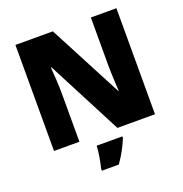

<svg xmlns="http://www.w3.org/2000/svg" viewBox="-160 -854 1155 1215"><g transform="rotate(-20 417.0 -246.5)"><path d="M757 0V-714H585V-391C585 -342 589 -264 592 -218H589L329 -714H77V0H248V-322C248 -375 243 -457 239 -503H243L504 0ZM515 72V61H342C341 99 330 165 319 207V221H433C471 167 492 126 515 72Z"/></g></svg>

Font: Noto Sans Thai Looped Black
Style: Regular
Weight: 900
Designer: Sasikarn Vongin, Ben Mitchell
Foundry: The Fontpad Ltd
Version: Version 1.001